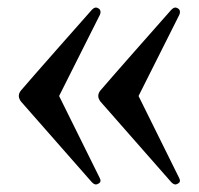

<svg xmlns="http://www.w3.org/2000/svg" viewBox="-20 -497 528 510"><path d="M224 -13Q193 -48 130 -120Q67 -192 36 -227Q30 -235 30 -242Q30 -250 36 -257Q66 -292 129.5 -364Q193 -436 224 -471Q230 -477 235 -477Q237 -477 241 -475Q247 -472 247 -465Q247 -461 245 -457L137 -242L245 -24Q247 -20 247 -17Q247 -12 241 -9Q237 -7 235 -7Q230 -7 224 -13ZM435 -13Q404 -48 341 -120Q278 -192 247 -227Q241 -235 241 -242Q241 -250 247 -257Q277 -292 340.5 -364Q404 -436 435 -471Q441 -477 446 -477Q448 -477 452 -475Q458 -472 458 -465Q458 -461 456 -457L348 -242L456 -24Q458 -20 458 -17Q458 -12 452 -9Q448 -7 446 -7Q441 -7 435 -13Z"/></svg>

Font: Shippori Mincho
Style: Regular
Weight: 400
Designer: FONTDASU
Foundry: FONTDASU / Google Inc. / but / Adobe
Version: Version 3.110; ttfautohint (v1.8.3)